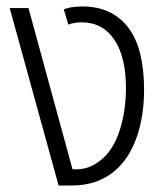

<svg xmlns="http://www.w3.org/2000/svg" viewBox="-20 -573 520 593"><path d="M161 0 10 -548H68L204 -50H216Q242 -50 265 -61.5Q288 -73 307 -93Q338 -127 353.5 -183Q369 -239 369 -301Q369 -397 333 -450.5Q297 -504 232 -504Q221 -504 209.5 -502Q198 -500 191 -497L177 -544Q192 -550 208 -551.5Q224 -553 235 -553Q280 -553 314 -537.5Q348 -522 372 -493Q400 -459 412.5 -408.5Q425 -358 425 -298Q425 -218 404.5 -156Q384 -94 347 -57Q322 -31 285.5 -15.5Q249 0 198 0Z"/></svg>

Font: Noto Sans Thai SemiCondensed Light
Style: Regular
Weight: 300
Width: 4
Designer: Monotype Design Team
Foundry: Monotype Imaging Inc.
Version: Version 2.001